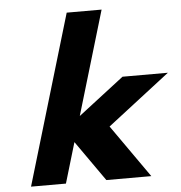

<svg xmlns="http://www.w3.org/2000/svg" viewBox="-58 -915 914 970"><g transform="rotate(-5 399.5 -430.0)"><path d="M798.8 -513H568.8L336.5 -334L493.1 -860H316.1L60 0H237L298 -205L442 0H670L481.8 -268Z"/></g></svg>

Font: Hussar
Style: BdOblThree
Weight: 700
Foundry: Cannot Into Space Fonts
Version: Version 2.00